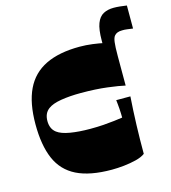

<svg xmlns="http://www.w3.org/2000/svg" viewBox="-127 -975 969 1087"><g transform="rotate(-15 358.0 -431.5)"><path d="M394 10Q266 10 188.5 -28.5Q111 -67 76.5 -147Q42 -227 42 -350Q42 -474 80 -553.5Q118 -633 197 -671.5Q276 -710 397 -710Q434 -710 472 -705Q510 -700 542 -693Q574 -686 592 -680V-430Q558 -438 490.5 -446.5Q423 -455 335 -455Q270 -455 219 -446.5Q168 -438 143 -419Q127 -407 119.5 -390Q112 -373 112 -350Q112 -328 119.5 -310.5Q127 -293 143 -281Q168 -262 219 -253.5Q270 -245 335 -245Q378 -245 413 -247.5Q448 -250 476.5 -253.5Q505 -257 526 -260Q526 -270 525.5 -284Q525 -298 524 -313Q523 -328 521.5 -341.5Q520 -355 519 -364H602Q599 -323 597 -281.5Q595 -240 593.5 -198Q592 -156 591.5 -114Q591 -72 591 -30Q571 -15 537 -6.5Q503 2 465.5 6Q428 10 394 10ZM592 -602 527 -620Q527 -640 527 -661Q527 -682 527 -710Q527 -776 540.5 -811Q554 -846 579.5 -859.5Q605 -873 640 -873Q657 -873 676.5 -871Q696 -869 716 -866V-731Q693 -734 682.5 -735.5Q672 -737 667 -737Q662 -737 653 -737Q622 -737 608 -720Q599 -710 595.5 -684Q592 -658 592 -602Z"/></g></svg>

Font: Ojuju ExtraBold
Style: Regular
Weight: 800
Designer: Chisaokwu Joboson, Mirko Velimirovic
Foundry: Udi Foundry
Version: Version 1.000